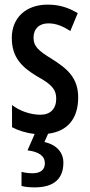

<svg xmlns="http://www.w3.org/2000/svg" viewBox="-20 -570 388 830"><path d="M254 133C254 90 226 56 172 44L188 8C270 -2 318 -55 318 -149C318 -233 271 -273 206 -314C142 -353 125 -371 125 -408C125 -445 149 -469 189 -469C225 -469 254 -455 284 -436L316 -513C275 -538 234 -550 186 -550C93 -550 31 -494 31 -406C31 -323 73 -280 142 -239C208 -203 223 -180 223 -143C223 -100 198 -74 155 -74C109 -74 63 -92 32 -116V-20C59 -6 92 5 130 9L99 80C148 86 174 104 174 136C174 163 156 179 121 179C106 179 88 177 73 173V234C88 238 107 240 130 240C214 240 254 202 254 133Z"/></svg>

Font: Noto Sans Gurmukhi UI ExtraCondensed Medium
Style: Regular
Weight: 500
Width: 2
Designer: Jelle Bosma - Monotype Design Team
Foundry: Monotype Imaging Inc.
Version: Version 2.004